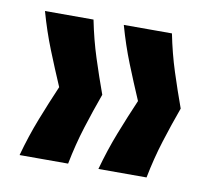

<svg xmlns="http://www.w3.org/2000/svg" viewBox="-52 -511 537 487"><g transform="rotate(10 216.5 -267.5)"><path d="M354 -82H230Q244 -133 262 -179Q280 -225 299 -269Q280 -313 262 -358Q244 -403 230 -453H354Q364 -403 378.5 -358Q393 -313 409 -269Q393 -225 378.5 -179Q364 -133 354 -82ZM152 -82H27Q41 -133 59 -179Q77 -225 96 -269Q77 -313 59 -358Q41 -403 27 -453H152Q162 -403 176.5 -358Q191 -313 207 -269Q191 -225 176.5 -179Q162 -133 152 -82Z"/></g></svg>

Font: Bricolage Grotesque SemiCondensed SemiBold
Style: Regular
Weight: 600
Width: 4
Designer: Mathieu Triay
Foundry: Atelier Triay
Version: Version 1.001;gftools[0.9.33.dev8+g029e19f]